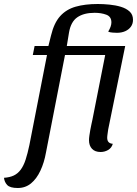

<svg xmlns="http://www.w3.org/2000/svg" viewBox="-102 -740 685 960"><path d="M-13 200Q-52 200 -66 185Q-80 170 -82 149Q-53 147 -33 137.5Q-13 128 1.5 108.5Q16 89 26 58.5Q36 28 45 -15L133 -465H62L71 -510H140L153 -562Q168 -625 198.5 -659Q229 -693 276 -706.5Q323 -720 387 -720Q414 -720 445 -717Q476 -714 502.5 -706Q529 -698 546 -682.5Q563 -667 563 -641Q563 -621 552.5 -606.5Q542 -592 524 -584Q506 -576 483 -576Q476 -576 461 -577Q446 -578 439 -582Q455 -608 455 -628Q455 -657 429.5 -666.5Q404 -676 371 -676Q317 -676 284.5 -653.5Q252 -631 243 -577L232 -510H524L439 -93Q438 -85 436 -72Q434 -59 434 -51Q434 -37 441 -29.5Q448 -22 462 -21Q456 0 438.5 10Q421 20 401 20Q373 20 358 4Q343 -12 343 -39Q343 -49 345 -62.5Q347 -76 349.5 -90.5Q352 -105 355 -118Q358 -131 360 -141L424 -465H223L128 22Q119 73 100 113.5Q81 154 53 177Q25 200 -13 200Z"/></svg>

Font: Sansita Swashed Light
Style: Regular
Weight: 300
Designer: Pablo Cosgaya
Foundry: Omnibus-Type
Version: Version 1.003